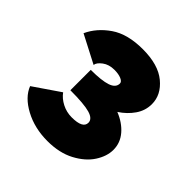

<svg xmlns="http://www.w3.org/2000/svg" viewBox="-113 -844 526 526"><g transform="rotate(45 150.5 -580.5)"><path d="M288 -510Q288 -485 271.5 -459.5Q255 -434 222 -416.5Q189 -399 143 -399Q93 -399 54 -420Q15 -441 3 -472L79 -524Q89 -510 106.5 -501Q124 -492 144 -492Q187 -492 187 -514Q187 -529 164.5 -535.5Q142 -542 89 -542V-621Q131 -621 151.5 -628Q172 -635 172 -651Q172 -658 161.5 -662.5Q151 -667 135 -667Q114 -667 100 -656.5Q86 -646 85 -636L4 -678Q20 -713 55.5 -737.5Q91 -762 150 -762Q210 -762 242 -735.5Q274 -709 274 -673Q274 -648 259.5 -627Q245 -606 222 -591Q252 -579 270 -558Q288 -537 288 -510Z"/></g></svg>

Font: Ysabeau Ultrabold
Style: Regular
Weight: 800
Designer: Christian Thalmann (Catharsis Fonts)
Version: Version 0.003